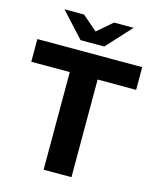

<svg xmlns="http://www.w3.org/2000/svg" viewBox="-131 -990 879 1079"><g transform="rotate(15 309.0 -450.5)"><path d="M228 -568H4V-700H614V-568H390V0H228ZM510 -901 378 -757H240L108 -901H222L309 -826L396 -901Z"/></g></svg>

Font: CMG Sans
Style: Bold
Weight: 700
Designer: Julieta Ulanovsky
Foundry: Julieta Ulanovsky
Version: Version 7.200